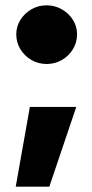

<svg xmlns="http://www.w3.org/2000/svg" viewBox="-20 -583 344 720"><path d="M39 117 92 -182H266L165 117ZM155 -343Q124 -343 98 -358Q72 -373 56.5 -398.5Q41 -424 41 -454Q41 -484 56.5 -508.5Q72 -533 97.5 -548Q123 -563 155 -563Q186 -563 212 -548Q238 -533 253.5 -508.5Q269 -484 269 -454Q269 -424 253.5 -398.5Q238 -373 212 -358Q186 -343 155 -343Z"/></svg>

Font: REM
Style: Bold
Weight: 700
Designer: Octavio Pardo
Foundry: Ashler Design
Version: Version 1.005;gftools[0.9.28]